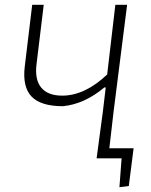

<svg xmlns="http://www.w3.org/2000/svg" viewBox="-20 -659 628 799"><path d="M382 0 408 -194 420 -295H414Q332 -226 242 -217Q150 -217 111.5 -257Q73 -297 83 -382L114 -639H162L132 -392Q124 -328 151.5 -294.5Q179 -261 239 -261Q333 -261 426 -349L460 -639H509L453 -197L435 -42H536L516 115L477 120L486 0Z"/></svg>

Font: Alegreya Sans SC Light
Style: Italic
Weight: 300
Italic angle: -7°
Designer: Juan Pablo del Peral
Foundry: Huerta Tipografica
Version: Version 2.007